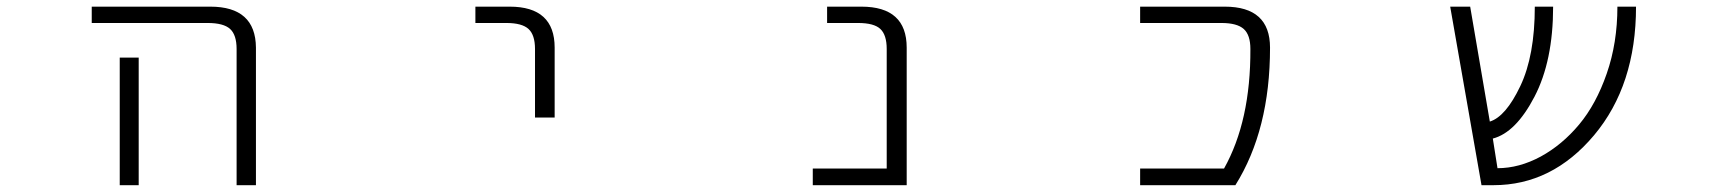

<svg xmlns="http://www.w3.org/2000/svg" viewBox="-20 -542 5040 563"><path d="M249 -474.6V-522.5H596.7Q729.5 -522.5 730.5 -402.3V1H673.8V-398.4Q673.8 -439.5 654.8 -457Q635.7 -474.6 588.9 -474.6ZM386.7 -373V-49.8V1H331.1V-49.8V-373Z M1374 -474.6V-522.5H1474.6Q1606.4 -522.5 1606.4 -402.3V-197.3H1548.8V-398.4Q1548.8 -439.5 1529.8 -457Q1510.7 -474.6 1464.8 -474.6Z M2580.1 -398.4Q2580.1 -439.5 2561.5 -457Q2543 -474.6 2496.1 -474.6H2405.3V-522.5H2505.9Q2638.7 -522.5 2638.7 -402.3V1H2363.3V-47.9H2580.1Z M3571.3 -522.5Q3704.1 -522.5 3704.1 -402.3Q3704.1 -161.1 3602.5 1H3323.2V-47.9H3569.3Q3647.5 -187.5 3646.5 -398.4Q3646.5 -439.5 3627 -457Q3607.4 -474.6 3561.5 -474.6H3323.2V-522.5Z M4777.3 -522.5Q4777.3 -292 4654.3 -145.5Q4531.2 1 4359.4 1H4324.2L4232.4 -522.5H4291L4348.6 -185.5Q4395.5 -200.2 4438 -289.6Q4480.5 -378.9 4480.5 -522.5H4534.2Q4534.2 -363.3 4479.5 -258.3Q4424.8 -153.3 4357.4 -135.7L4371.1 -48.8Q4434.6 -48.8 4498 -83Q4560.5 -117.2 4610.4 -176.8Q4660.2 -236.3 4691.4 -326.2Q4722.7 -416 4722.7 -522.5Z"/></svg>

Font: GenEi Gothic M Light
Style: Regular
Weight: 300
Designer: o_tamon (Modified); [Source Han Sans]
Ryoko NISHIZUKA  (kana & ideographs); Paul D. Hunt (Latin, Greek & Cyrillic); Wenl
Version: Version 1.1a;Original Version 1.004